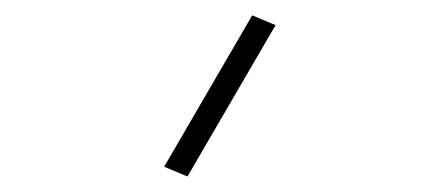

<svg xmlns="http://www.w3.org/2000/svg" viewBox="-20 -120 570 249"><path d="M223.1 108.9 192.9 96.2 307.1 -100.1 337.4 -87.4Z"/></svg>

Font: AzarMehrMonospaced
Style: SansRegular
Weight: 1
Designer: Amin Abedi
Version: Version 1.00